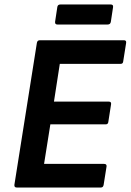

<svg xmlns="http://www.w3.org/2000/svg" viewBox="-20 -834 581 854"><path d="M54 0Q43 0 44 -12L144 -643Q146 -655 157 -655H531Q543 -655 541 -643L528 -561Q527 -550 517 -550H246L220 -382H464Q476 -382 474 -370L462 -293Q461 -281 451 -281H204L176 -105H443Q455 -105 454 -94L441 -12Q439 0 429 0ZM235 -725Q224 -725 225 -737L235 -803Q237 -814 248 -814H473Q484 -814 483 -803L473 -737Q471 -725 459 -725Z"/></svg>

Font: Sofia Sans
Style: Bold Italic
Weight: 700
Italic angle: -9°
Designer: Botio Nikoltchev, Ani Petrova
Foundry: lettersoup
Version: Version 4.101; ttfautohint (v1.8.4.7-5d5b)